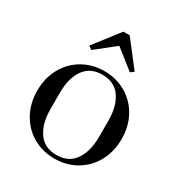

<svg xmlns="http://www.w3.org/2000/svg" viewBox="-179 -885 960 1022"><g transform="rotate(30 301.0 -374.5)"><path d="M43 -259Q43 -338 77.5 -399Q112 -460 171 -493.5Q230 -527 302 -527Q374 -527 433 -493.5Q492 -460 526.5 -399Q561 -338 561 -259Q561 -180 526.5 -118.5Q492 -57 433 -23.5Q374 10 302 10Q230 10 171 -23.5Q112 -57 77.5 -118.5Q43 -180 43 -259ZM451 -209V-309Q451 -398 413.5 -451.5Q376 -505 302 -505Q228 -505 190.5 -451.5Q153 -398 153 -309V-209Q153 -120 190.5 -66Q228 -12 302 -12Q376 -12 413.5 -66Q451 -120 451 -209ZM184 -589 163 -604 283 -759H322L442 -604L421 -589L302 -683Z"/></g></svg>

Font: Prata
Style: Regular
Weight: 400
Designer: Ivan Petrov
Foundry: Cyreal
Version: Version 2.000